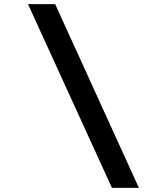

<svg xmlns="http://www.w3.org/2000/svg" viewBox="-20 -799 782 933"><path d="M655 114H524L116 -779H248Z"/></svg>

Font: DM Sans 17pt
Style: Bold Italic
Weight: 700
Italic angle: -10°
Version: Version 4.004;gftools[0.9.30]